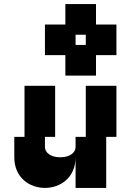

<svg xmlns="http://www.w3.org/2000/svg" viewBox="-20 -920 590 940"><path d="M100 -250H50V-150C50 -50 125 0 200 0C275 0 350 -50 350 -150V0H500V-250H550V-500H400V-250H350V-200C350 -175 325 -150 275 -150C225 -150 200 -175 200 -200V-250H250V-500H100ZM200 -650H300V-550H450V-650H550V-800H450V-900H300V-800H200ZM350 -700V-750H400V-700Z"/></svg>

Font: LS-VG5000 Bold Shifted
Style: Regular
Weight: 400
Designer: Justin Bihan, 2021
Foundry: Justin Bihan, 2021
Version: Version 1.000;Glyphs 3.1.2 (3151)